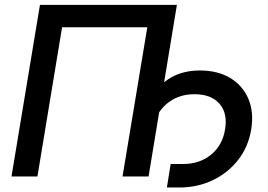

<svg xmlns="http://www.w3.org/2000/svg" viewBox="-20 -748 1135 814"><path d="M730 -727.5 609.9 0H499.5L604.5 -632.3H243.2L138.7 0H28.8L149.4 -727.5ZM687.5 46.9 703.6 -52.7H755.9Q826.2 -52.7 874.5 -92Q922.9 -131.3 934.1 -198.7Q945.8 -268.1 910.4 -308.3Q875 -348.6 804.7 -348.6Q733.4 -348.6 684.8 -306.2Q636.2 -263.7 624 -189.9H571.8Q585.4 -273.9 619.1 -331.8Q652.8 -389.6 705.1 -419.4Q757.3 -449.2 827.6 -449.2Q902.8 -449.2 955.8 -417.5Q1008.8 -385.7 1033 -329.1Q1057.1 -272.5 1044.9 -199.2Q1033.2 -126 990 -70.6Q946.8 -15.1 882.1 15.9Q817.4 46.9 739.7 46.9Z"/></svg>

Font: Inter 24pt Medium
Style: Italic
Weight: 500
Italic angle: -9.3988°
Designer: Rasmus Andersson
Foundry: rsms
Version: Version 4.001;git-66647c0bb